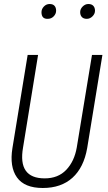

<svg xmlns="http://www.w3.org/2000/svg" viewBox="-20 -929 540 958"><path d="M491 -655 415 -190Q398 -93 341.5 -42Q285 9 193.5 9Q102 9 64.5 -44Q27 -97 42 -190L118 -655H170L95 -193Q68 -39 203 -39Q270 -39 310.5 -81.5Q351 -124 363 -193L439 -655ZM218 -835Q187 -834 187 -868Q187 -884 199 -896.5Q211 -909 227.5 -909Q244 -909 252 -900Q260 -891 260 -875.5Q260 -860 248 -847.5Q236 -835 218 -835ZM413 -835Q397 -835 388.5 -844Q380 -853 380 -868.5Q380 -884 392.5 -896.5Q405 -909 421 -909Q437 -909 445.5 -900Q454 -891 454 -875.5Q454 -860 441.5 -847.5Q429 -835 413 -835Z"/></svg>

Font: Lekton
Style: Italic
Weight: 400
Italic angle: -9.3°
Designer: Paolo Mazzetti, Luciano Perondi, Raffaele Flato, Elena Papassissa, Emilio Macchia, Michela Povoleri, Tobias Seemiller, R
Version: Version 3.000